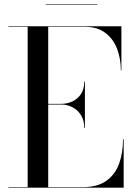

<svg xmlns="http://www.w3.org/2000/svg" viewBox="-20 -872 624 892"><path d="M19 0V-2.5H108.5V-747.5H19V-750H544V-545H541.5Q541.5 -598.5 524.2 -644.5Q507 -690.5 469.8 -719Q432.5 -747.5 374 -747.5H204V-2.5H364Q432.5 -2.5 473.8 -31.8Q515 -61 533.2 -111.2Q551.5 -161.5 551.5 -225H554.5V0ZM371.5 -278Q371.5 -311.5 356.8 -336Q342 -360.5 317.2 -373.5Q292.5 -386.5 264 -386.5H164.5V-389.5H264Q292.5 -389.5 317.2 -401.2Q342 -413 356.8 -436.2Q371.5 -459.5 371.5 -493H374.5V-278ZM192.5 -850V-852.5H432.5V-850Z"/></svg>

Font: Bodoni Moda 72pt
Style: Regular
Weight: 400
Designer: Owen Earl
Foundry: indestructible type
Version: Version 2.005